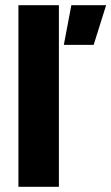

<svg xmlns="http://www.w3.org/2000/svg" viewBox="-20 -720 429 740"><path d="M51 0V-700H207V0ZM226 -547 255 -700H389L341 -547Z"/></svg>

Font: Figtree ExtraBold
Style: Regular
Weight: 800
Designer: Erik Kennedy
Foundry: Erik Kennedy
Version: Version 2.002